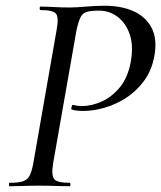

<svg xmlns="http://www.w3.org/2000/svg" viewBox="-20 -648 561 668"><path d="M13 0Q11 0 11 -6Q11 -12 13 -12Q43 -12 59 -17Q75 -22 83 -37Q91 -52 96 -81L177 -544Q185 -587 175 -600Q165 -613 121 -613Q118 -613 118 -619Q118 -625 121 -625Q142 -625 167.5 -623.5Q193 -622 223 -622Q245 -622 278.5 -625Q312 -628 345 -628Q401 -628 443.5 -609.5Q486 -591 507 -552Q528 -513 517 -453Q508 -403 481 -366.5Q454 -330 418 -307Q382 -284 343 -273Q304 -262 270 -262Q259 -262 249 -263Q239 -264 229 -267Q227 -268 229 -276Q231 -284 234 -283Q242 -281 249.5 -280Q257 -279 264 -279Q300 -279 335.5 -295.5Q371 -312 398 -345.5Q425 -379 435 -433Q445 -490 431 -529.5Q417 -569 388.5 -590Q360 -611 325 -611Q298 -611 283 -607Q268 -603 260.5 -588.5Q253 -574 246 -542L165 -81Q158 -38 168.5 -25Q179 -12 223 -12Q225 -12 225 -6Q225 0 223 0Q202 0 174.5 -1Q147 -2 116 -2Q87 -2 60.5 -1Q34 0 13 0Z"/></svg>

Font: Cormorant Light Medium
Style: Italic
Weight: 500
Italic angle: -10°
Version: Version 4.000